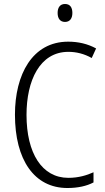

<svg xmlns="http://www.w3.org/2000/svg" viewBox="-20 -1026 528 963"><path d="M306 -1006C281 -1006 269 -988 269 -961C269 -933 282 -916 306 -916C330 -916 343 -933 343 -961C343 -988 332 -1006 306 -1006ZM323 -766C363 -766 403 -756 440 -735L462 -783C420 -806 373 -817 322 -817C142 -817 55 -652 55 -451C55 -224 152 -83 318 -83C371 -83 415 -93 449 -111V-162C416 -147 374 -134 323 -134C190 -134 113 -258 113 -450C113 -621 179 -766 323 -766Z"/></svg>

Font: Noto Sans Kannada UI Condensed Light
Style: Regular
Weight: 300
Width: 3
Designer: Jelle Bosma - Monotype Design Team
Foundry: Monotype Imaging Inc.
Version: Version 2.005